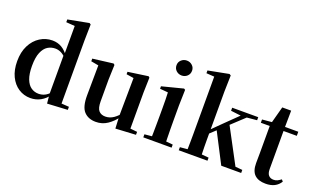

<svg xmlns="http://www.w3.org/2000/svg" viewBox="-86 -1284 2892 1766"><g transform="rotate(20 1359.5 -401.5)"><path d="M268 16Q204 16 152 -18Q100 -52 70 -114.5Q40 -177 40 -263Q40 -352 73 -417Q106 -482 161.5 -517Q217 -552 282 -552Q333 -552 373.5 -528Q414 -504 448 -454H457L440 -437Q413 -466 386.5 -478.5Q360 -491 332 -491Q291 -491 257.5 -470Q224 -449 203.5 -400Q183 -351 183 -268Q183 -189 202 -140Q221 -91 253.5 -69Q286 -47 326 -47Q357 -47 384 -59.5Q411 -72 438 -101L457 -81H446Q413 -34 368 -9Q323 16 268 16ZM432 11 423 -81V-83V-457L427 -468V-747L342 -753V-780L546 -819L560 -810L557 -653V-35L631 -30V0Z M909 16Q835 16 793 -29.5Q751 -75 752 -188L755 -498L785 -475L681 -494V-520L881 -545L893 -535L888 -389V-178Q888 -111 911 -85.5Q934 -60 975 -60Q1018 -60 1055.5 -86Q1093 -112 1123 -154L1156 -103H1109Q1071 -51 1021.5 -17.5Q972 16 909 16ZM1101 12 1095 -109V-112L1099 -482L1027 -493V-517L1224 -545L1235 -535L1231 -389V-35L1299 -28V1Z M1370 0V-30L1477 -40H1539L1647 -30V0ZM1441 0Q1442 -25 1442.5 -67Q1443 -109 1443.5 -154.5Q1444 -200 1444 -235V-308Q1444 -358 1443.5 -394Q1443 -430 1441 -466L1362 -473V-497L1569 -550L1582 -542L1578 -388V-235Q1578 -200 1578.5 -154.5Q1579 -109 1580 -67Q1581 -25 1582 0ZM1506 -655Q1475 -655 1452.5 -675.5Q1430 -696 1430 -729Q1430 -760 1452.5 -780.5Q1475 -801 1506 -801Q1537 -801 1559.5 -780.5Q1582 -760 1582 -729Q1582 -696 1559.5 -675.5Q1537 -655 1506 -655Z M1717 0V-30L1823 -40H1887L1998 -30V0ZM1789 0Q1790 -18 1790.5 -47Q1791 -76 1791.5 -110Q1792 -144 1792 -176.5Q1792 -209 1792 -235V-748L1714 -753V-780L1916 -819L1931 -810L1927 -651V-241Q1927 -213 1927 -179.5Q1927 -146 1927.5 -111Q1928 -76 1929 -47Q1930 -18 1931 0ZM1858 -176V-220H1864L2024 -378L2186 -536H2244ZM2133 0 1978 -300 2072 -387 2259 -36 2328 -30V0ZM2045 -506V-536H2300V-506L2183 -495L2162 -492Z M2495 -496V-536H2692V-496ZM2571 16Q2500 16 2463 -19.5Q2426 -55 2426 -132Q2426 -160 2426.5 -182.5Q2427 -205 2427 -235V-496H2340V-528L2450 -538L2431 -525L2477 -696H2564L2562 -519V-509V-124Q2562 -82 2579.5 -62.5Q2597 -43 2628 -43Q2648 -43 2664 -50.5Q2680 -58 2700 -73L2715 -56Q2694 -21 2658.5 -2.5Q2623 16 2571 16Z"/></g></svg>

Font: Noto Serif TC
Style: Bold
Weight: 700
Designer: Ryoko NISHIZUKA 西塚涼子 (kana & ideographs); Frank Grießhammer (Latin, Greek & Cyrillic); Wenlong ZHANG 张文龙 (bopomofo); San
Foundry: Adobe
Version: Version 2.002-H1;hotconv 1.1.0;makeotfexe 2.6.0